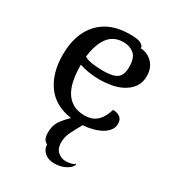

<svg xmlns="http://www.w3.org/2000/svg" viewBox="-171 -567 818 901"><g transform="rotate(30 238.0 -116.5)"><path d="M272 -31Q287 -31 302 -34.5Q317 -38 330.5 -47.5Q344 -57 355.5 -74.5Q367 -92 376 -121Q399 -121 414 -110Q429 -99 429 -76Q429 -56 417.5 -40.5Q406 -25 387 -14Q368 -3 342 4Q316 11 288 13Q268 48 254.5 75.5Q241 103 241 133Q241 165 259.5 182Q278 199 304 199Q312 199 328.5 196Q345 193 351 185L354 190Q347 204 335.5 212.5Q324 221 311 226Q298 231 285 233Q272 235 262 235Q229 235 209 217.5Q189 200 189 175Q173 166 168.5 153Q164 140 164 124Q164 86 180.5 61.5Q197 37 224 11Q133 -2 87.5 -65.5Q42 -129 42 -228Q42 -340 101 -404Q160 -468 269 -468Q282 -468 295 -467Q308 -466 319 -462.5Q330 -459 337 -452.5Q344 -446 344 -436Q359 -436 374.5 -430Q390 -424 403.5 -412Q417 -400 425.5 -381.5Q434 -363 434 -337Q434 -300 416 -276Q398 -252 370.5 -237.5Q343 -223 310.5 -217.5Q278 -212 249 -212Q216 -212 187.5 -217Q159 -222 139 -229V-225Q139 -183 146 -147Q153 -111 168.5 -85.5Q184 -60 209.5 -45.5Q235 -31 272 -31ZM261 -421Q207 -421 178 -382Q149 -343 141 -274Q158 -263 187.5 -259.5Q217 -256 244 -256Q298 -256 319.5 -273Q341 -290 341 -332Q341 -382 318 -401.5Q295 -421 261 -421Z"/></g></svg>

Font: Milonga
Style: Regular
Weight: 400
Designer: Pablo Impallari, Brenda Gallo, Rodrigo Fuenzalida
Foundry: Pablo Impallari, Brenda Gallo, Rodrigo Fuenzalida
Version: Version 1.000; ttfautohint (v0.93) -l 8 -r 50 -G 200 -x 14 -